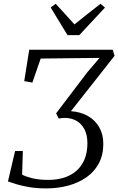

<svg xmlns="http://www.w3.org/2000/svg" viewBox="-20 -1012 640 1038"><path d="M230.5 6.5Q179.5 6.5 139.2 -0.2Q99 -7 70 -15.8Q41 -24.5 23 -31L61.5 -195.5H103.5L99.5 -68Q118.5 -57.5 154.2 -48.5Q190 -39.5 242.5 -39.5Q289.5 -39.5 328.2 -52.2Q367 -65 394.8 -90Q422.5 -115 437.5 -152Q452.5 -189 452.5 -237Q452.5 -282 436.8 -312.5Q421 -343 393.5 -358.8Q366 -374.5 330 -374.5Q321.5 -374.5 313.5 -373.5Q305.5 -372.5 297.5 -371L283.5 -399.5L453 -622.5L518.5 -699L200 -695.5L155 -565.5L111 -573.5L138 -743H589.5L599.5 -710.5L363.5 -411Q417.5 -407 456.5 -384.2Q495.5 -361.5 517 -323.2Q538.5 -285 538.5 -234Q538.5 -174.5 514.5 -129.2Q490.5 -84 448 -54Q405.5 -24 349.8 -8.8Q294 6.5 230.5 6.5ZM345 -822 254 -971.5 281 -991.5Q306.5 -964 331.8 -936.2Q357 -908.5 382.5 -880Q416.5 -908 451.8 -935.5Q487 -963 523.5 -991.5L547.5 -971L408.5 -822Z"/></svg>

Font: Merriweather 36pt Light
Style: Italic
Weight: 300
Italic angle: -7.8°
Version: Version 2.101